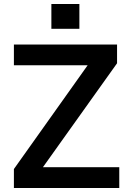

<svg xmlns="http://www.w3.org/2000/svg" viewBox="-20 -933 648 953"><path d="M193 -103H572V0H49V-94L415 -609H49V-712H561V-619ZM235 -913H374V-790H235Z"/></svg>

Font: Muli-Bold
Style: Bold
Weight: 700
Version: Version 2.000